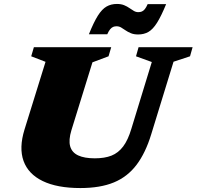

<svg xmlns="http://www.w3.org/2000/svg" viewBox="-20 -937 995 972"><path d="M341.5 -277.5Q326.5 -228 335.2 -196.5Q344 -165 375.8 -150.2Q407.5 -135.5 460 -135.5Q510 -135.5 544.5 -149.2Q579 -163 603.5 -195.5Q628 -228 645 -285L748.5 -623L668.5 -652L681.5 -698H955L942 -652L858.5 -624.5L746 -258.5Q717 -163 671.2 -102.5Q625.5 -42 556.5 -13.5Q487.5 15 387 15Q269 15 196 -20.5Q123 -56 99.2 -122.2Q75.5 -188.5 104 -281L210.5 -624L138 -652L151.5 -698H543L529.5 -652L448 -621.5ZM821 -916Q796 -855 775 -821.8Q754 -788.5 731.5 -775.5Q709 -762.5 679.5 -762.5Q658 -762.5 642.8 -768.8Q627.5 -775 615.8 -783.2Q604 -791.5 593.2 -797.8Q582.5 -804 570.5 -804Q560.5 -804 552.8 -800.8Q545 -797.5 537.8 -789Q530.5 -780.5 523 -763.5H430Q454.5 -824.5 475.5 -857.8Q496.5 -891 519.5 -904Q542.5 -917 572 -917Q593 -917 608.2 -910.8Q623.5 -904.5 635.2 -896.2Q647 -888 657.5 -881.8Q668 -875.5 680 -875.5Q690.5 -875.5 698.2 -878.8Q706 -882 713 -890.5Q720 -899 727.5 -916Z"/></svg>

Font: Newsreader 9pt ExtraBold
Style: Italic
Weight: 800
Italic angle: -17°
Designer: Hugues Gentile
Foundry: Production Type
Version: Version 1.003